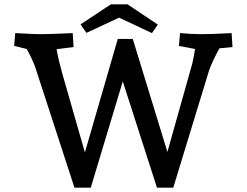

<svg xmlns="http://www.w3.org/2000/svg" viewBox="-20 -862 1133 882"><path d="M103 -637 45 -651 50 -710Q140 -705 163 -705Q212 -705 314 -710L318 -646L240 -636Q248 -589 265 -528L370 -162L521 -683H590L749 -164L863 -569Q871 -602 876 -637L802 -651L807 -710Q865 -705 902 -705Q952 -705 1044 -710L1048 -646L988 -640Q954 -578 940 -537L776 0H701L544 -488L397 0H322L142 -553Q130 -587 103 -637ZM527 -781 377 -711 350 -750 489 -842H566L705 -749L678 -710Z"/></svg>

Font: Andada Pro SemiBold
Style: Regular
Weight: 600
Designer: Carolina Giovagnoli
Foundry: Huerta Tipografica
Version: Version 3.005